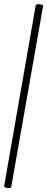

<svg xmlns="http://www.w3.org/2000/svg" viewBox="-21 -757 230 936"><path d="M33.8 154Q32.8 159 23.5 159.5Q14.2 160 6.2 157.5Q-1.8 155 -1 151L153.2 -731Q155 -736 164 -736.5Q173 -737 181.5 -734.5Q190 -732 189 -727Z"/></svg>

Font: Cormorant Garamond Light
Style: Italic
Weight: 300
Italic angle: -10°
Designer: Christian Thalmann (Catharsis Fonts)
Foundry: Catharsis Fonts
Version: Version 4.001